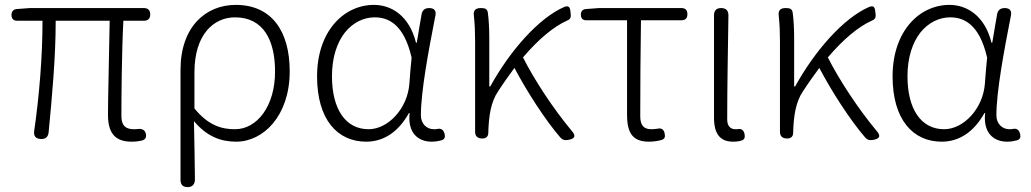

<svg xmlns="http://www.w3.org/2000/svg" viewBox="-20 -567 4221 786"><path d="M471 -534H348H102L49 -530C35 -529 27 -520 27 -506C27 -491 35 -482 50 -482H154C154 -336 141 -177 120 -31C117 -10 126 1 147 2C166 3 177 -6 179 -25C193 -170 208 -332 208 -482H429C427 -352 422 -164 422 -98C422 -22 451 13 519 13C536 13 550 11 562 8C576 4 580 -6 577 -20C574 -35 560 -41 545 -39C538 -38 532 -38 528 -38C493 -38 477 -54 477 -92C477 -155 478 -348 485 -482H569C586 -482 595 -491 595 -508C595 -525 586 -534 569 -534Z M719 79V170C719 189 729 199 748 199C768 199 778 187 778 167C777 82 776 21 774 -71C827 -8 884 13 947 13C1058 13 1166 -93 1166 -275C1166 -441 1091 -547 945 -547C823 -547 719 -458 719 -281V-41ZM776 -234V-271C776 -426 855 -496 942 -496C1058 -496 1106 -403 1106 -274C1106 -132 1032 -38 942 -38C889 -38 834 -52 776 -123V-197Z M1692 -427 1686 -392H1683C1655 -505 1580 -547 1511 -547C1388 -547 1278 -440 1278 -254C1278 -78 1361 13 1479 13C1551 13 1611 -27 1654 -104H1657C1648 -26 1689 13 1747 13C1764 13 1778 10 1789 7C1801 2 1803 -6 1800 -19C1796 -35 1786 -43 1770 -39C1765 -38 1761 -38 1756 -38C1727 -38 1703 -60 1703 -95C1703 -192 1734 -358 1762 -501C1767 -522 1759 -534 1737 -534C1720 -534 1709 -526 1706 -509L1698 -463ZM1392 -434C1425 -475 1469 -496 1514 -496C1566 -496 1633 -472 1665 -331L1660 -278L1656 -226C1649 -123 1569 -38 1489 -38C1394 -38 1339 -121 1339 -255C1339 -333 1360 -393 1392 -434Z M1983 -312V-412C1983 -448 1981 -488 1977 -516C1974 -532 1964 -534 1948 -534C1926 -534 1917 -524 1920 -502C1924 -466 1925 -428 1925 -395V-197V-27C1925 -9 1936 0 1954 0C1970 0 1979 -8 1979 -24V-26C1981 -91 1989 -149 2019 -193C2041 -227 2064 -259 2086 -289C2136 -194 2211 -77 2274 -4C2283 6 2291 8 2304 6C2333 2 2340 -10 2320 -32C2245 -122 2168 -239 2121 -332C2184 -406 2246 -458 2302 -483C2317 -489 2318 -498 2316 -514C2314 -535 2311 -546 2291 -539C2186 -494 2068 -360 1987 -213H1983Z M2547 -291V-98C2547 -22 2570 13 2637 13C2656 13 2674 10 2688 6C2701 2 2704 -6 2701 -20C2698 -37 2688 -44 2671 -40C2663 -39 2655 -38 2647 -38C2615 -38 2601 -54 2601 -92C2601 -219 2602 -350 2604 -484H2769C2786 -484 2794 -492 2794 -509C2794 -526 2786 -534 2769 -534H2613H2432L2379 -530C2365 -529 2358 -521 2358 -507C2358 -492 2365 -484 2380 -484H2547Z M2903 -421V-309V-85C2903 -19 2928 13 2981 13C2996 13 3007 11 3017 8C3029 3 3030 -5 3028 -18C3025 -34 3015 -42 2999 -38C2996 -38 2994 -38 2991 -38C2971 -38 2957 -50 2957 -78C2957 -216 2960 -359 2962 -504C2962 -524 2952 -534 2932 -534C2913 -534 2903 -524 2903 -505Z M3231 -312V-412C3231 -448 3229 -488 3225 -516C3222 -532 3212 -534 3196 -534C3174 -534 3165 -524 3168 -502C3172 -466 3173 -428 3173 -395V-197V-27C3173 -9 3184 0 3202 0C3218 0 3227 -8 3227 -24V-26C3229 -91 3237 -149 3267 -193C3289 -227 3312 -259 3334 -289C3384 -194 3459 -77 3522 -4C3531 6 3539 8 3552 6C3581 2 3588 -10 3568 -32C3493 -122 3416 -239 3369 -332C3432 -406 3494 -458 3550 -483C3565 -489 3566 -498 3564 -514C3562 -535 3559 -546 3539 -539C3434 -494 3316 -360 3235 -213H3231Z M4048 -427 4042 -392H4039C4011 -505 3936 -547 3867 -547C3744 -547 3634 -440 3634 -254C3634 -78 3717 13 3835 13C3907 13 3967 -27 4010 -104H4013C4004 -26 4045 13 4103 13C4120 13 4134 10 4145 7C4157 2 4159 -6 4156 -19C4152 -35 4142 -43 4126 -39C4121 -38 4117 -38 4112 -38C4083 -38 4059 -60 4059 -95C4059 -192 4090 -358 4118 -501C4123 -522 4115 -534 4093 -534C4076 -534 4065 -526 4062 -509L4054 -463ZM3748 -434C3781 -475 3825 -496 3870 -496C3922 -496 3989 -472 4021 -331L4016 -278L4012 -226C4005 -123 3925 -38 3845 -38C3750 -38 3695 -121 3695 -255C3695 -333 3716 -393 3748 -434Z"/></svg>

Font: GenSenRounded2 TW L
Style: Regular
Weight: 300
Version: Version 2.100;PS 2.1;hotconv 16.6.51;makeotf.lib2.5.65220 DE